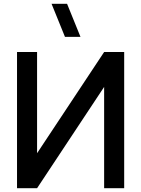

<svg xmlns="http://www.w3.org/2000/svg" viewBox="-20 -995 746 1015"><path d="M323.5 -800 252.5 -975H334.5L405.5 -800ZM70 0V-720H176V-185L530.5 -720H636.5V0H530.5V-535.5L176 0Z"/></svg>

Font: Manrope KiralyPet SmBd KiralyPet
Style: Regular
Weight: 600
Designer: Mikhail Sharanda
Foundry: Mikhail Sharanda
Version: Version 4.502